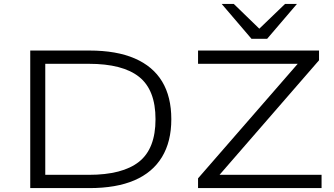

<svg xmlns="http://www.w3.org/2000/svg" viewBox="-20 -964 1712 984"><path d="M135 0V-705H438Q577 -705 670.5 -664.5Q764 -624 811 -546Q858 -468 858 -353Q858 -238 810 -159Q762 -80 669 -40Q576 0 438 0ZM212 -68H435Q608 -68 692.5 -135Q777 -202 777 -353Q777 -503 693 -570Q609 -637 435 -637H212ZM995 0V-50L1538 -674L1548 -637H995V-705H1615V-655L1073 -31L1063 -68H1628V0ZM1269 -765 1116 -944H1178L1309 -817L1441 -944H1502L1349 -765Z"/></svg>

Font: Nunito Sans 7pt Expanded Light
Style: Regular
Weight: 300
Width: 7
Designer: Vernon Adams
Foundry: Vernon Adams
Version: Version 3.101;gftools[0.9.27]